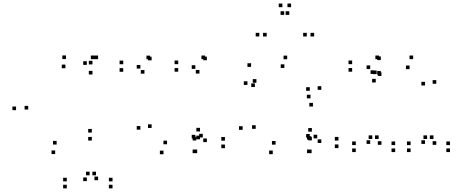

<svg xmlns="http://www.w3.org/2000/svg" viewBox="-20 -828 2520 1058"><path d="M600 210V190H580V210ZM600 171.5V151.5H580V171.5ZM509 138V118H489V138ZM520.5 165V145H500.5V165ZM520.5 -502V-522H500.5V-502ZM500.5 -502V-522H480.5V-502ZM458.5 -470.5V-490.5H438.5V-470.5ZM458.5 170V150H438.5V170ZM474 138V118H454V138ZM348 171.5V151.5H328V171.5ZM348 210V190H328V210ZM68.5 -221V-241H48.5V-221ZM284 21V1H264V21ZM486 -53.5V-73.5H466V-53.5ZM486 -97.5V-117.5H466V-97.5ZM292 -31.5V-51.5H272V-31.5ZM135.5 -224.5V-244.5H115.5V-224.5ZM340.5 -452V-472H320.5V-452ZM489.5 -417.5V-437.5H469.5V-417.5ZM489.5 -473V-493H469.5V-473ZM343.5 -502.5V-522.5H323.5V-502.5Z M1082 -60.5V-80.5H1062V-60.5ZM1082 -103.5V-123.5H1062V-103.5ZM900.5 -33V-53H880.5V-33ZM815.5 -123V-143H795.5V-123ZM815.5 -495.5V-515.5H795.5V-495.5ZM807 -501.5V-521.5H787V-501.5ZM659 -474V-494H639V-474ZM659 -432.5V-452.5H639V-432.5ZM776 -422V-442H756V-422ZM753.5 -450V-470H733.5V-450ZM753.5 -113.5V-133.5H733.5V-113.5ZM881 22V2H861V22ZM1066.5 16V-4H1046.5V16ZM1219.5 -11.5V-31.5H1199.5V-11.5ZM1219.5 -53V-73H1199.5V-53ZM1097.5 -70.5V-90.5H1077.5V-70.5ZM1120 -45V-65H1100V-45ZM1120 -496V-516H1100V-496ZM1110 -502V-522H1090V-502ZM962 -474.5V-494.5H942V-474.5ZM962 -433V-453H942V-433ZM1079 -422.5V-442.5H1059V-422.5ZM1056.5 -448.5V-468.5H1036.5V-448.5ZM1056.5 -65V-85H1036.5V-65ZM1061.5 -54V-74H1041.5V-54ZM1061.5 16V-4H1041.5V16Z M1697 16V-4H1677V16ZM1845 -12V-32H1825V-12ZM1845 -53.5V-73.5H1825V-53.5ZM1728 -65.5V-85.5H1708V-65.5ZM1750.5 -40V-60H1730.5V-40ZM1750.5 -333V-353H1730.5V-333ZM1562.5 -501.5V-521.5H1542.5V-501.5ZM1363.5 -459.5V-479.5H1343.5V-459.5ZM1343.5 -360V-380H1323.5V-360ZM1384.5 -348.5V-368.5H1364.5V-348.5ZM1393 -372V-392H1373V-372ZM1547 -453.5V-473.5H1527V-453.5ZM1687 -327.5V-347.5H1667V-327.5ZM1687 -69.5V-89.5H1667V-69.5ZM1692 -58.5V-78.5H1672V-58.5ZM1692 16V-4H1672V16ZM1698.5 -54.5V-74.5H1678.5V-54.5ZM1698.5 -102.5V-122.5H1678.5V-102.5ZM1498.5 -31V-51H1478.5V-31ZM1389 -118V-138H1369V-118ZM1704.5 -241V-261H1684.5V-241ZM1691 -286V-306H1671V-286ZM1317 -112.5V-132.5H1297V-112.5ZM1483 21.5V1.5H1463V21.5ZM1449.5 -627V-647H1429.5V-627ZM1574 -746V-766H1554V-746ZM1546 -746V-766H1526V-746ZM1670.5 -627V-647H1650.5V-627ZM1711 -627V-647H1691V-627ZM1584 -788.5V-808.5H1564V-788.5ZM1536 -788.5V-808.5H1516V-788.5ZM1409 -627V-647H1389V-627Z M2459.5 10V-10H2439.5V10ZM2459.5 -28.5V-48.5H2439.5V-28.5ZM2368.5 -62V-82H2348.5V-62ZM2384 -30V-50H2364V-30ZM2384 -366.5V-386.5H2364V-366.5ZM2256.5 -502V-522H2236.5V-502ZM2055.5 -419.5V-439.5H2035.5V-419.5ZM2050.5 -373.5V-393.5H2030.5V-373.5ZM2237 -447V-467H2217V-447ZM2322 -357V-377H2302V-357ZM2322 -35V-55H2302V-35ZM2333.5 -62V-82H2313.5V-62ZM2242.5 -28.5V-48.5H2222.5V-28.5ZM2242.5 10V-10H2222.5V10ZM2157.5 10V-10H2137.5V10ZM2157.5 -28.5V-48.5H2137.5V-28.5ZM2066.5 -62V-82H2046.5V-62ZM2082 -30V-50H2062V-30ZM2082 -409.5V-429.5H2062V-409.5ZM2078.5 -416.5V-436.5H2058.5V-416.5ZM2078.5 -497V-517H2058.5V-497ZM2068.5 -502V-522H2048.5V-502ZM1920.5 -474.5V-494.5H1900.5V-474.5ZM1920.5 -433V-453H1900.5V-433ZM2042 -420.5V-440.5H2022V-420.5ZM2020 -447.5V-467.5H2000V-447.5ZM2020 -35V-55H2000V-35ZM2031.5 -62V-82H2011.5V-62ZM1940.5 -28.5V-48.5H1920.5V-28.5ZM1940.5 10V-10H1920.5V10Z"/></svg>

Font: Monaspace Xenon Dots Var
Style: Regular
Weight: 400
Designer: Riley Cran and the Lettermatic Team
Version: Version 1.100 (Monaspace Xenon Dots)